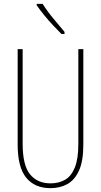

<svg xmlns="http://www.w3.org/2000/svg" viewBox="-20 -970 526 1000"><path d="M414 -217Q414 -130 391 -80.5Q368 -31 329.5 -10.5Q291 10 243 10Q161 10 116.5 -44.5Q72 -99 72 -217V-714H98V-221Q98 -109 136.5 -62Q175 -15 243 -15Q286 -15 318.5 -33.5Q351 -52 369.5 -97Q388 -142 388 -221V-714H414ZM202 -950Q228 -909 257.5 -874Q287 -839 316 -804V-793H300Q281 -812 257 -837.5Q233 -863 210.5 -890.5Q188 -918 171 -943V-950Z"/></svg>

Font: Noto Sans ExtraCondensed Thin
Style: Regular
Weight: 100
Width: 2
Designer: Monotype Design Team
Foundry: Monotype Imaging Inc.
Version: Version 2.013; ttfautohint (v1.8.4.7-5d5b)